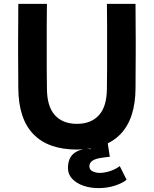

<svg xmlns="http://www.w3.org/2000/svg" viewBox="-20 -753 790 986"><path d="M74 -733H221Q220 -672 220 -628Q220 -584 220 -548.5Q220 -513 220 -478Q220 -443 220 -400.5Q220 -358 221 -300Q221 -207 261.5 -162Q302 -117 375 -117Q448 -117 488.5 -162Q529 -207 529 -300Q530 -358 530 -400.5Q530 -443 530 -478Q530 -513 530 -548.5Q530 -584 530 -628Q530 -672 529 -733H676Q676 -672 676.5 -628Q677 -584 677 -548.5Q677 -513 677 -478Q677 -443 676.5 -400.5Q676 -358 676 -300Q675 -143 598.5 -64Q522 15 375 15Q228 15 151.5 -64Q75 -143 74 -300Q74 -358 73.5 -400.5Q73 -443 73 -478Q73 -513 73 -548.5Q73 -584 73.5 -628Q74 -672 74 -733ZM486 213Q443 213 407.5 200.5Q372 188 350.5 165Q329 142 329 110Q329 56 363 32Q397 8 447 13L432 -25H532L544 52L511 56Q470 61 454.5 72.5Q439 84 439 100Q439 120 457 127.5Q475 135 491 135Q514 135 542.5 126.5Q571 118 595 100L630 170Q612 186 572.5 199.5Q533 213 486 213Z"/></svg>

Font: Kreadon
Style: Bold
Weight: 700
Designer: Reiya WATANABE
Foundry: StudioGnu
Version: Version 1.003; ttfautohint (v1.8.4.7-5d5b);gftools[0.9.32]